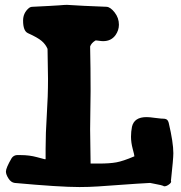

<svg xmlns="http://www.w3.org/2000/svg" viewBox="-20 -753 732 775"><path d="M111.3 -725.6Q149.4 -727.5 178.2 -729Q207 -730.5 218.3 -731.4Q229.5 -732.4 237.3 -732.9Q245.1 -733.4 250 -733.4Q254.9 -733.4 267.6 -732.4Q280.3 -731.4 317.9 -729.5Q355.5 -727.5 410.2 -725.6Q425.8 -724.6 442.9 -702.6Q460 -680.7 460 -653.3Q460 -630.9 446.3 -611.3Q428.7 -586.9 396.5 -586.9Q389.6 -586.9 379.9 -588.4Q370.1 -589.8 368.2 -589.8Q365.2 -589.8 364.3 -588.9Q348.6 -579.1 343.8 -565.4Q345.7 -478.5 345.7 -385.7Q345.7 -347.7 344.7 -305.7Q343.8 -263.7 343.8 -230.5Q343.8 -223.6 345.7 -92.8H378.9Q422.9 -92.8 449.7 -97.7Q476.6 -102.5 522.5 -122.1Q522.5 -127 515.6 -152.3Q508.8 -177.7 508.8 -201.2Q508.8 -221.7 512.7 -241.2Q521.5 -280.3 571.3 -280.3Q584 -280.3 604.5 -277.3Q625 -274.4 629.9 -274.4H632.8Q646.5 -274.4 652.3 -271Q658.2 -267.6 661.1 -256.8Q679.7 -177.7 679.7 -134.8Q679.7 -112.3 669.9 -22.5Q669.9 -21.5 670.4 -21.5Q670.9 -21.5 670.9 -20.5Q670.9 -14.6 661.1 -7.8Q651.4 -1 643.6 -1Q640.6 -1 638.7 -2.9L628.9 -5.9Q618.2 -7.8 605.5 -10.7Q592.8 -13.7 585.9 -14.6Q531.2 -11.7 472.7 -7.3Q414.1 -2.9 376.5 -0.5Q338.9 2 300.8 2Q220.7 2 39.1 -14.6Q24.4 -16.6 14.2 -32.7Q3.9 -48.8 3.9 -60.5Q3.9 -75.2 27.3 -115.2Q35.2 -126 47.9 -127H63.5Q98.6 -127 128.9 -118.7Q159.2 -110.4 160.2 -110.4H164.1V-152.3Q164.1 -214.8 168.9 -289.1Q173.8 -363.3 173.8 -434.6Q173.8 -458 171.9 -555.7Q164.1 -574.2 147.9 -587.9Q131.8 -601.6 92.8 -619.1Q73.2 -627.9 73.2 -669.9Q73.2 -700.2 95.7 -719.7Q102.5 -725.6 111.3 -725.6Z"/></svg>

Font: Essays1743
Style: Bold
Weight: 700
Designer: Based on the typeface in a 1743 English translation of the essays of Montaigne.  PostScript/TrueType font designed by Jo
Version: Version 002.100